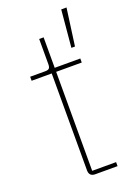

<svg xmlns="http://www.w3.org/2000/svg" viewBox="-143 -796 596 853"><g transform="rotate(-20 155.0 -370.0)"><path d="M287 -740 263 -564H246L262 -740ZM259 0H154Q125 0 125 -29V-487H30V-506H102Q115 -506 120 -511.5Q125 -517 125 -531V-650H146V-506H267V-487H146V-19H259Z"/></g></svg>

Font: IBM Plex Sans Thin
Style: Regular
Weight: 100
Designer: Mike Abbink, Paul van der Laan, Pieter van Rosmalen
Foundry: Bold Monday
Version: Version 3.0